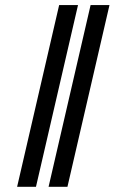

<svg xmlns="http://www.w3.org/2000/svg" viewBox="-20 -715 445 745"><path d="M331.5 -695.3H404.8L241.7 9.8H168.5ZM209.5 -695.3H282.7L119.6 9.8H46.4Z"/></svg>

Font: Caudex
Style: Bold
Weight: 700
Italic angle: -13°
Version: Version 1.04